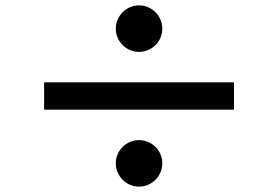

<svg xmlns="http://www.w3.org/2000/svg" viewBox="-20 -738 1040 718"><path d="M413 -631C413 -583 452 -544 500 -544C548 -544 587 -583 587 -631C587 -678 548 -718 500 -718C452 -718 413 -678 413 -631ZM145 -430V-328H855V-430ZM413 -127C413 -80 452 -40 500 -40C548 -40 587 -80 587 -127C587 -175 548 -214 500 -214C452 -214 413 -175 413 -127Z"/></svg>

Font: Source Han Sans Old Style Bold
Style: Regular
Weight: 700
Designer: Ryoko NISHIZUKA (kana & ideographs); Paul D. Hunt (Latin, Greek & Cyrillic); Wenlong ZHANG (bopomofo); Sandoll Communica
Foundry: Adobe Systems Incorporated
Version: Version 1.004;PS 1.004;hotconv 1.0.81;makeotf.lib2.5.63406